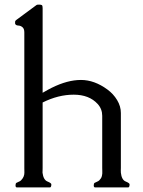

<svg xmlns="http://www.w3.org/2000/svg" viewBox="-20 -820 625 840"><path d="M45.9 -718.3 46.4 -727.1Q46.4 -728.5 52.2 -733.4L140.1 -798.3Q142.1 -799.8 150.9 -799.8Q159.7 -799.8 163.1 -797.6Q166.5 -795.4 166.5 -784.7V-414.1Q183.1 -423.8 191.4 -428.2L206.5 -436Q275.4 -470.2 334.2 -470.2Q393.1 -470.2 450.2 -428.2Q476.1 -409.2 492.4 -382.1Q508.8 -355 508.8 -325.7V-85.4Q508.8 -83 508.5 -75Q508.3 -66.9 508.8 -64.5Q512.2 -33.2 529.5 -26.1Q546.9 -19 546.9 -13.7Q546.9 0 540.5 0H396.5Q390.1 0 390.1 -8.8Q390.1 -17.6 394 -20Q397.9 -22.5 404.3 -24.9Q410.6 -27.3 414.6 -31.2Q418.5 -35.2 421.6 -40Q424.8 -44.9 426 -51.3Q427.2 -57.6 427.5 -60.8Q427.7 -64 427.5 -73.2Q427.2 -82.5 427.2 -85.4V-313.5Q427.2 -343.3 407.2 -365.2Q370.1 -405.8 302.5 -405.8Q234.9 -405.8 166.5 -371.6V-85.4Q166.5 -83 166.3 -75Q166 -66.9 166 -64.5Q169.9 -33.2 187.3 -26.1Q204.6 -19 204.6 -13.7Q204.6 0 198.2 0H54.2Q47.9 0 47.9 -8.8Q47.9 -17.6 51.8 -20Q55.7 -22.5 62 -24.9Q68.4 -27.3 71.8 -30.8Q86.9 -45.9 86.7 -64.7Q86.4 -83.5 86.4 -85.4V-678.2Q86.4 -693.8 78.6 -700.7Q70.8 -707.5 62 -708Q53.2 -708.5 50.3 -710.9Q45.9 -713.9 45.9 -718.3Z"/></svg>

Font: Della Respira
Style: Regular
Weight: 500
Version: Version 0.201